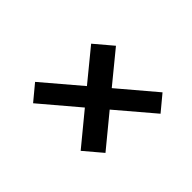

<svg xmlns="http://www.w3.org/2000/svg" viewBox="-85 -797 868 868"><g transform="rotate(45 349.5 -362.5)"><path d="M170.9 -138.2 108.9 -212.9 288.1 -365.2 166 -514.2 252 -586.9 374 -438 549.8 -586.9 611.8 -512.2 436 -362.8 561 -210.9 475.1 -138.2 350.1 -290Z"/></g></svg>

Font: Poppins Medium
Style: Italic
Weight: 500
Italic angle: -10°
Designer: Ninad Kale (Devanagari), Jonny Pinhorn (Latin)
Foundry: Indian Type Foundry
Version: Version 3.200;PS 1.000;hotconv 16.6.54;makeotf.lib2.5.65590